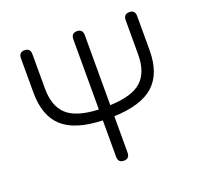

<svg xmlns="http://www.w3.org/2000/svg" viewBox="-122 -837 1021 975"><g transform="rotate(-20 388.5 -350.0)"><path d="M388 0Q357 0 357 -33V-229Q209 -234 141.5 -295.5Q74 -357 74 -483V-667Q74 -700 105 -700Q136 -700 136 -667V-483Q136 -386 187 -339.5Q238 -293 357 -288V-667Q357 -700 388 -700Q419 -700 419 -667V-289Q538 -293 589 -339.5Q640 -386 640 -483V-667Q640 -700 671 -700Q702 -700 702 -667V-483Q702 -357 634 -295.5Q566 -234 419 -229V-33Q419 0 388 0Z"/></g></svg>

Font: Zen Maru Gothic
Style: Regular
Weight: 400
Designer: Yoshimichi Ohira
Foundry: Positype
Version: Version 1.002